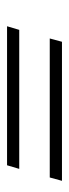

<svg xmlns="http://www.w3.org/2000/svg" viewBox="159 -565 200 558"><g transform="rotate(90 259.0 -286.0)"><path d="M91.8 -330.6 101.4 -366.1H505.5L495.8 -330.6ZM56.3 -206.5 66.8 -241.9H470.8L460.3 -206.5Z"/></g></svg>

Font: Playfair 5pt SemiExpanded Light 12pt
Style: Italic
Weight: 300
Italic angle: -15.6°
Version: Version 2.000;gftools[0.9.28]